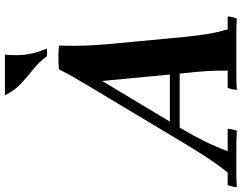

<svg xmlns="http://www.w3.org/2000/svg" viewBox="-189 -859 982 780"><g transform="rotate(-90 302.0 -469.0)"><path d="M-68 2Q-68 -6 -65.5 -17Q-63 -28 -60 -35H-9Q26 -79 54 -122Q82 -165 109 -210L294 -519Q310 -545 330 -578.5Q350 -612 371.5 -649Q393 -686 410 -720Q421 -722 440 -722.5Q459 -723 478.5 -722.5Q498 -722 507 -720L363 -545L162 -210Q141 -175 118 -128.5Q95 -82 78 -35H169Q169 -28 166.5 -17Q164 -6 161 2Q120 0 82.5 0Q45 0 28 0Q10 0 -11.5 0Q-33 0 -68 2ZM573 -35H625Q625 -27 622.5 -16.5Q620 -6 617 2Q583 0 552.5 0Q522 0 469 0Q431 0 396 0Q361 0 327 2Q327 -6 329.5 -17Q332 -28 335 -35H405Q406 -81 403 -122.5Q400 -164 395 -210L363 -545L507 -720Q505 -669 506.5 -621.5Q508 -574 513 -518L542 -210Q547 -162 553.5 -119.5Q560 -77 573 -35ZM425 -230H160L169 -270H434ZM305 -940H470Q465 -887 471.5 -847Q478 -807 495 -770Q479 -767 463 -770Q441 -801 411 -824.5Q381 -848 352 -875Q323 -902 305 -940Z"/></g></svg>

Font: Poltawski Nowy
Style: Bold Italic
Weight: 700
Italic angle: -12°
Designer: Adam Pótawski, Mateusz Machalski, Borys Kosmynka, Ania Wieluska
Foundry: Capitalics.wtf
Version: Version 1.001;gftools[0.9.25]